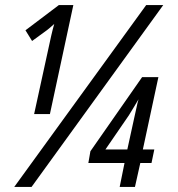

<svg xmlns="http://www.w3.org/2000/svg" viewBox="-20 -734 699 754"><path d="M176 -286 268 -714H211L80 -615L106 -573L165 -616Q173 -622 193 -640Q190 -629 187 -618Q184 -607 181 -593L114 -286ZM104 0 621 -714H554L36 0ZM510 0 531 -94H575L586 -147H541L602 -431H538L335 -140L327 -94H469L450 0ZM486 -281Q497 -298 505.5 -313Q514 -328 524 -344Q520 -331 516.5 -313.5Q513 -296 508 -275L480 -147H394Z"/></svg>

Font: Noto Sans Display Condensed
Style: Italic
Weight: 400
Width: 3
Designer: Monotype Design team
Foundry: Monotype Imaging Inc.
Version: 1.000